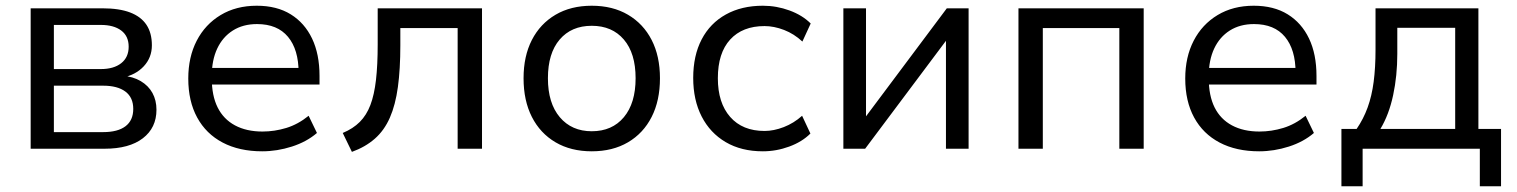

<svg xmlns="http://www.w3.org/2000/svg" viewBox="-20 -519 5292 670"><path d="M87 0V-490H337Q396 -490 434 -475.5Q472 -461 491 -432.5Q510 -404 510 -361Q510 -318 481.5 -287.5Q453 -257 406 -248V-255Q444 -252 471 -236Q498 -220 512 -194.5Q526 -169 526 -136Q526 -73 478.5 -36.5Q431 0 345 0ZM168 -58H340Q391 -58 418 -78.5Q445 -99 445 -139Q445 -179 417.5 -199.5Q390 -220 340 -220H168ZM168 -278H332Q377 -278 403 -298.5Q429 -319 429 -356Q429 -393 403 -412.5Q377 -432 332 -432H168Z M895 9Q815 9 757 -21.5Q699 -52 668 -109Q637 -166 637 -245Q637 -320 666.5 -377Q696 -434 750 -466.5Q804 -499 876 -499Q946 -499 994.5 -469Q1043 -439 1069 -384.5Q1095 -330 1095 -254V-224H701V-282H1039L1022 -266Q1022 -346 985 -390.5Q948 -435 877 -435Q828 -435 792.5 -412.5Q757 -390 738 -349.5Q719 -309 719 -254V-246Q719 -185 739.5 -144Q760 -103 800 -81.5Q840 -60 896 -60Q938 -60 979 -72.5Q1020 -85 1057 -115L1086 -55Q1050 -24 998.5 -7.5Q947 9 895 9Z M1208 11 1176 -55Q1212 -70 1235.5 -93.5Q1259 -117 1272.5 -152.5Q1286 -188 1292 -240Q1298 -292 1298 -364V-490H1662V0H1577V-421H1377V-361Q1377 -278 1368.5 -215.5Q1360 -153 1340.5 -108.5Q1321 -64 1288 -35Q1255 -6 1208 11Z M2045 9Q1972 9 1918.5 -22.5Q1865 -54 1836 -111Q1807 -168 1807 -246Q1807 -323 1836 -379.5Q1865 -436 1918.5 -467.5Q1972 -499 2045 -499Q2118 -499 2171.5 -467.5Q2225 -436 2254 -379.5Q2283 -323 2283 -246Q2283 -168 2254 -111Q2225 -54 2171.5 -22.5Q2118 9 2045 9ZM2045 -61Q2116 -61 2157 -110Q2198 -159 2198 -246Q2198 -333 2157 -381Q2116 -429 2045 -429Q1974 -429 1933 -381Q1892 -333 1892 -246Q1892 -159 1933.5 -110Q1975 -61 2045 -61Z M2642 9Q2567 9 2512.5 -23Q2458 -55 2428.5 -112.5Q2399 -170 2399 -247Q2399 -325 2428.5 -381.5Q2458 -438 2513 -468.5Q2568 -499 2642 -499Q2690 -499 2735 -482.5Q2780 -466 2809 -437L2780 -374Q2751 -401 2716 -414.5Q2681 -428 2648 -428Q2571 -428 2528 -381Q2485 -334 2485 -246Q2485 -160 2528 -111Q2571 -62 2648 -62Q2680 -62 2715 -75.5Q2750 -89 2779 -115L2808 -53Q2779 -24 2734 -7.5Q2689 9 2642 9Z M2923 0V-490H3002V-93H2987L3284 -490H3360V0H3281V-398H3297L2999 0Z M3534 0V-490H3971V0H3886V-421H3619V0Z M4374 9Q4294 9 4236 -21.5Q4178 -52 4147 -109Q4116 -166 4116 -245Q4116 -320 4145.5 -377Q4175 -434 4229 -466.5Q4283 -499 4355 -499Q4425 -499 4473.5 -469Q4522 -439 4548 -384.5Q4574 -330 4574 -254V-224H4180V-282H4518L4501 -266Q4501 -346 4464 -390.5Q4427 -435 4356 -435Q4307 -435 4271.5 -412.5Q4236 -390 4217 -349.5Q4198 -309 4198 -254V-246Q4198 -185 4218.5 -144Q4239 -103 4279 -81.5Q4319 -60 4375 -60Q4417 -60 4458 -72.5Q4499 -85 4536 -115L4565 -55Q4529 -24 4477.5 -7.5Q4426 9 4374 9Z M4661 131V-69H4714Q4738 -104 4752.5 -144Q4767 -184 4773.5 -233.5Q4780 -283 4780 -346V-490H5139V-69H5218V131H5144V0H4735V131ZM4797 -69H5058V-422H4856V-331Q4856 -255 4841.5 -187Q4827 -119 4797 -69Z"/></svg>

Font: Nunito Sans 10pt
Style: Regular
Weight: 400
Designer: Vernon Adams
Foundry: Vernon Adams
Version: Version 3.101;gftools[0.9.27]